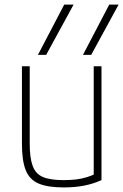

<svg xmlns="http://www.w3.org/2000/svg" viewBox="-20 -810 540 840"><path d="M379 -570H343L458 -790H499ZM182 -570H146L261 -790H302ZM258 10Q189 10 149 -7Q109 -24 92.5 -65.5Q76 -107 76 -180V-520H110V-181Q110 -119 123 -84Q136 -49 168 -35.5Q200 -22 258 -22Q289 -22 313.5 -25Q338 -28 360.5 -35Q383 -42 405 -53L390 -30V-520H424V-22Q389 -6 348.5 2Q308 10 258 10Z"/></svg>

Font: M PLUS Code Latin ExtraLight
Style: Regular
Weight: 250
Designer: Coji Morishita
Foundry: UNDERFOREST DESIGN
Version: Version 1.002; ttfautohint (v1.8.3)